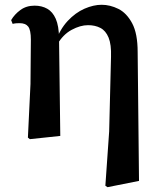

<svg xmlns="http://www.w3.org/2000/svg" viewBox="-20 -572 676 808"><path d="M97.4 7.1 108.3 -218.7 109.9 -404.9Q109.9 -445.6 98.7 -460.1Q87.6 -474.5 62.5 -474.5Q55.2 -474.5 48.3 -474Q41.4 -473.5 33.2 -471.5L26.9 -487.3Q41 -511.7 65.9 -529.9Q90.8 -548.2 125.5 -548.2Q156 -548.2 178.9 -535.2Q201.7 -522.3 214.7 -492.8Q227.7 -463.3 228.5 -411.7V-407.7L233.7 0L105.7 13.6ZM423.4 209.7 439.4 -18.9 447.2 -332.9Q448.9 -384.8 436.9 -413.9Q425 -442.9 402.5 -454.5Q380 -466.1 350.6 -466.1Q318 -466.1 281.5 -446.4Q244.9 -426.7 220.6 -384.4L209.8 -393.2H212.6Q231.9 -448.5 264.7 -483.7Q297.6 -518.8 335.6 -535.4Q373.7 -551.9 407.6 -551.9Q443.4 -551.9 478.2 -534.6Q513 -517.2 536.2 -474Q559.3 -430.9 559.3 -352.9L565 189.3L432.4 215.7Z"/></svg>

Font: Noto Serif SC ExtraLight
Style: Regular
Weight: 200
Designer: Ryoko NISHIZUKA 西塚涼子 (kana & ideographs); Frank Grießhammer (Latin, Greek & Cyrillic); Wenlong ZHANG 张文龙 (bopomofo); San
Foundry: Adobe
Version: Version 2.002-H1;hotconv 1.1.0;makeotfexe 2.6.0